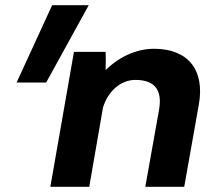

<svg xmlns="http://www.w3.org/2000/svg" viewBox="-20 -720 833 740"><path d="M174 0H324L377 -306C397 -369 445 -412 502 -412C583 -412 605 -366 593 -297L540 0H690L746 -315C771 -451 704 -532 574 -532C514 -532 447 -508 387 -450C388 -475 388 -499 387 -520H265ZM44 -402H158L322 -700H181Z"/></svg>

Font: Fixel Display
Style: Bold Italic
Weight: 700
Italic angle: -10°
Designer: AlfaBravo + MacPaw
Foundry: Kyrylo Tkachov, Marchela Mozhyna, Serhii Makarenko, Maria Weinstein, Zakhar Kryvoshyya
Version: Version 1.210;Glyphs 3.2 (3217)